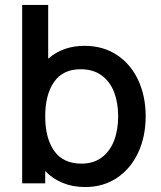

<svg xmlns="http://www.w3.org/2000/svg" viewBox="-20 -740 648 775"><path d="M568 -270.5Q568 -189.5 538 -124.5Q508 -59.5 452.5 -22.2Q397 15 323.5 15Q273.5 15 233 -1.8Q192.5 -18.5 162.5 -49.5V0H69.5V-720H174.5V-503Q233.5 -555 321.5 -555Q396 -555 451.8 -518.2Q507.5 -481.5 537.8 -416.8Q568 -352 568 -270.5ZM457 -270.5Q457 -325 440.5 -368Q424 -411 390 -435.8Q356 -460.5 305.5 -460.5Q234 -460.5 198.2 -409.2Q162.5 -358 162.5 -270.5Q162.5 -182 198.8 -130.8Q235 -79.5 309 -79.5Q357.5 -79.5 390.8 -104.5Q424 -129.5 440.5 -172.5Q457 -215.5 457 -270.5Z"/></svg>

Font: Hauora SemiBold
Style: Regular
Weight: 600
Designer: Wayne Shih
Foundry: WCYS
Version: Version 1.001